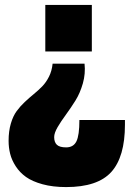

<svg xmlns="http://www.w3.org/2000/svg" viewBox="-20 -550 550 784"><path d="M250 51.8Q279.8 51.8 292 27.3Q304.2 2.9 304.2 -60.1H490.2V-41Q490.2 90.3 434.6 152.1Q378.9 213.9 250 213.9Q195.8 213.9 153.8 202.4Q111.8 190.9 86.2 172.6Q60.5 154.3 44.2 128.9Q27.8 103.5 21.5 78.1Q15.1 52.7 15.1 24.9Q15.1 -14.2 24.2 -45.2Q33.2 -76.2 48.1 -96.4Q63 -116.7 81.1 -133.5Q99.1 -150.4 117.9 -165.8Q136.7 -181.2 152.6 -197.5Q168.5 -213.9 180.2 -237.3Q191.9 -260.7 194.8 -290H325.2Q329.6 -249.5 318.4 -209.7Q307.1 -169.9 288.1 -139.4Q269 -108.9 249.3 -82Q229.5 -55.2 215.3 -31Q201.2 -6.8 201.2 9.8Q201.2 30.8 212.4 41.3Q223.6 51.8 250 51.8ZM165 -339.8V-529.8H355V-339.8Z"/></svg>

Font: Cooper Hewitt
Style: Heavy
Weight: 713
Designer: Village Type and Design LLC
Foundry: Cooper Hewitt Smithsonian Design Museum
Version: 1.000